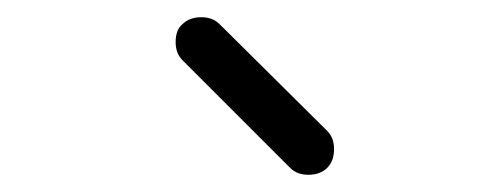

<svg xmlns="http://www.w3.org/2000/svg" viewBox="-20 -679 580 223"><path d="M192 -651Q200 -659 214 -659Q227 -659 235 -651L360 -527Q368 -519 368 -506Q368 -492 360 -484Q352 -476 338 -476Q325 -476 317 -484L192 -609Q184 -617 184 -630Q184 -644.5 192 -651Z"/></svg>

Font: ibm3270
Style: Regular
Weight: 400
Monospace: yes
Version: Version 2.0.3